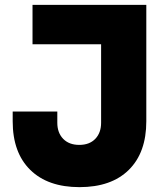

<svg xmlns="http://www.w3.org/2000/svg" viewBox="-20 -750 684 790"><path d="M307.1 20Q176.8 20 104.5 -51Q32.2 -122.1 32.2 -251V-291H215.8V-245.1Q215.8 -203.6 240 -178.7Q264.2 -153.8 306.2 -153.8Q348.1 -153.8 372.1 -178.7Q396 -203.6 396 -245.1V-567.9H113.8V-730H582V-251Q582 -122.1 510 -51Q438 20 307.1 20Z"/></svg>

Font: Sora ExtraBold
Style: Regular
Weight: 800
Designer: Jonathan Barnbrook, Julián Moncada
Foundry: Barnbrook Fonts
Version: Version 2.000